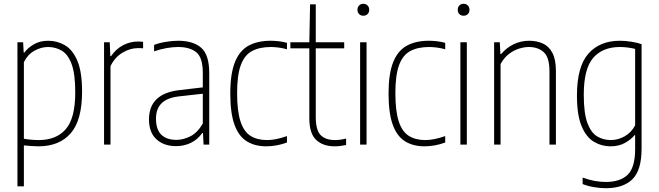

<svg xmlns="http://www.w3.org/2000/svg" viewBox="-20 -763 3477 1013"><path d="M72 220V-540H102L105 -486H109Q127 -511 159.2 -529.5Q191.5 -548 234 -548Q282 -548 322.8 -524.2Q363.5 -500.5 388.2 -442.2Q413 -384 413 -280Q413 -128 352.8 -59.5Q292.5 9 183 9Q165 9 144.5 7.5Q124 6 106 4V220ZM184 -24Q277 -24 327 -81.5Q377 -139 377 -276Q377 -373.5 357.8 -425Q338.5 -476.5 305.8 -495.8Q273 -515 233 -515Q196.5 -515 161 -495Q125.5 -475 106 -435V-31Q121 -28 143.2 -26Q165.5 -24 184 -24Z M529 0V-540H559L562 -467H566Q592.5 -505.5 630 -524.8Q667.5 -544 708 -544Q717 -544 723.8 -543.5Q730.5 -543 735 -542V-508Q727.5 -509 721.8 -509Q716 -509 707 -509Q666 -509 625.8 -484.8Q585.5 -460.5 563 -414V0Z M908 8Q845 8 805.5 -28Q766 -64 766 -133Q766 -270.5 930 -288L1050 -302V-378Q1050 -459 1016 -487Q982 -515 919 -515Q893 -515 860 -509.5Q827 -504 793 -492V-526Q820 -536.5 855 -542.2Q890 -548 920 -548Q999 -548 1041.5 -511Q1084 -474 1084 -377V0H1054L1051 -61H1047Q1022.5 -26.5 986.8 -9.2Q951 8 908 8ZM803 -137Q803 -79.5 831.2 -52.2Q859.5 -25 911 -25Q945.5 -25 983.2 -43.2Q1021 -61.5 1050 -111V-268.5L929 -255Q864 -248.5 833.5 -219Q803 -189.5 803 -137Z M1385 9Q1324 9 1281.5 -17.8Q1239 -44.5 1217 -105.5Q1195 -166.5 1195 -270Q1195 -373.5 1219.2 -434.5Q1243.5 -495.5 1291 -521.8Q1338.5 -548 1408 -548Q1427.5 -548 1450 -545.5Q1472.5 -543 1494 -537V-503Q1469.5 -510 1447 -512.5Q1424.5 -515 1410 -515Q1349.5 -515 1309.8 -493.8Q1270 -472.5 1250.5 -419.5Q1231 -366.5 1231 -272Q1231 -176.5 1248.8 -122.5Q1266.5 -68.5 1301.8 -46.2Q1337 -24 1389 -24Q1411 -24 1436.8 -29Q1462.5 -34 1494 -45V-11Q1438.5 9 1385 9Z M1746 9Q1684 9 1648 -25Q1612 -59 1612 -139V-508H1512V-540H1612L1616 -740H1646V-540H1796V-508H1646V-145Q1646 -77 1671.5 -50.5Q1697 -24 1748 -24Q1774 -24 1806 -32V2Q1792.5 5 1776.5 7Q1760.5 9 1746 9Z M1880 0V-540H1914V0ZM1897 -680Q1883.5 -680 1874.8 -688.5Q1866 -697 1866 -711Q1866 -725.5 1874.8 -734.2Q1883.5 -743 1897 -743Q1910.5 -743 1919.2 -734.2Q1928 -725.5 1928 -711Q1928 -697 1919.2 -688.5Q1910.5 -680 1897 -680Z M2220 9Q2159 9 2116.5 -17.8Q2074 -44.5 2052 -105.5Q2030 -166.5 2030 -270Q2030 -373.5 2054.2 -434.5Q2078.5 -495.5 2126 -521.8Q2173.5 -548 2243 -548Q2262.5 -548 2285 -545.5Q2307.5 -543 2329 -537V-503Q2304.5 -510 2282 -512.5Q2259.5 -515 2245 -515Q2184.5 -515 2144.8 -493.8Q2105 -472.5 2085.5 -419.5Q2066 -366.5 2066 -272Q2066 -176.5 2083.8 -122.5Q2101.5 -68.5 2136.8 -46.2Q2172 -24 2224 -24Q2246 -24 2271.8 -29Q2297.5 -34 2329 -45V-11Q2273.5 9 2220 9Z M2409 0V-540H2443V0ZM2426 -680Q2412.5 -680 2403.8 -688.5Q2395 -697 2395 -711Q2395 -725.5 2403.8 -734.2Q2412.5 -743 2426 -743Q2439.5 -743 2448.2 -734.2Q2457 -725.5 2457 -711Q2457 -697 2448.2 -688.5Q2439.5 -680 2426 -680Z M2587 0V-540H2617L2620 -478H2624Q2652 -511 2690 -529.5Q2728 -548 2772 -548Q2812 -548 2844 -533.5Q2876 -519 2894.5 -484Q2913 -449 2913 -388V0H2879V-387Q2879 -460 2849 -487.5Q2819 -515 2770 -515Q2747 -515 2719.5 -506.8Q2692 -498.5 2665.8 -478.8Q2639.5 -459 2621 -425V0Z M3176 230Q3146 230 3112.8 224.2Q3079.5 218.5 3054 208V174Q3087 186 3117.2 191.5Q3147.5 197 3176 197Q3252.5 197 3291.8 158.8Q3331 120.5 3331 23V-50H3328Q3310 -27.5 3277.8 -9.2Q3245.5 9 3201 9Q3154 9 3113.8 -14.8Q3073.5 -38.5 3048.8 -96.8Q3024 -155 3024 -259Q3024 -411.5 3084.2 -479.8Q3144.5 -548 3251 -548Q3279.5 -548 3311.8 -542.8Q3344 -537.5 3365 -530V21Q3365 135 3316.8 182.5Q3268.5 230 3176 230ZM3203 -24Q3240.5 -24 3276 -44Q3311.5 -64 3331 -102V-505Q3316 -509 3293.8 -512Q3271.5 -515 3251 -515Q3159.5 -515 3109.8 -457.8Q3060 -400.5 3060 -263Q3060 -165.5 3079.2 -114Q3098.5 -62.5 3131 -43.2Q3163.5 -24 3203 -24Z"/></svg>

Font: Encode Sans Cnd Th
Style: Regular
Weight: 100
Width: 3
Designer: Multiple Designers
Foundry: Impallari Type
Version: Version 3.002; ttfautohint (v1.8.3) -l 8 -r 50 -G 200 -x 14 